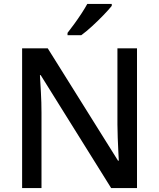

<svg xmlns="http://www.w3.org/2000/svg" viewBox="-20 -961 813 981"><path d="M680 0H548L188 -577H184Q186 -542 189 -489.5Q192 -437 192 -385V0H93V-714H224L583 -140H587Q586 -157 584.5 -189Q583 -221 581.5 -257.5Q580 -294 580 -325V-714H680ZM551 -931Q536 -912 508.5 -883.5Q481 -855 450.5 -827Q420 -799 395 -781H325V-793Q340 -812 359 -838Q378 -864 396 -891.5Q414 -919 426 -941H551Z"/></svg>

Font: Noto Sans Meetei Mayek Medium
Style: Regular
Weight: 500
Designer: Monotype Design Team and Neelakash Kshetrimayum
Foundry: Monotype Imaging Inc.
Version: Version 2.002; ttfautohint (v1.8.4.7-5d5b)